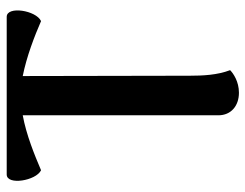

<svg xmlns="http://www.w3.org/2000/svg" viewBox="-102 -634 750 587"><g transform="rotate(-90 273.5 -341.0)"><path d="M515 -696H33C-1 -696 14 -606 46 -591C93 -611 154 -636 214 -647V-49C214 -10 243 14 283 14C317 14 342 -3 352 -13C337 -52 335 -97 335 -136L334 -647C394 -635 456 -611 502 -591C535 -606 549 -696 515 -696Z"/></g></svg>

Font: Arima Koshi ExtraBold
Style: Regular
Weight: 800
Designer: Joana Correia and Natanael Gama
Foundry: NDISCOVER
Version: Version 1.019;PS 001.019;hotconv 1.0.88;makeotf.lib2.5.64775